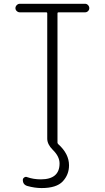

<svg xmlns="http://www.w3.org/2000/svg" viewBox="-20 -750 540 990"><path d="M82 -686.5Q73.2 -686.5 66.4 -692.9Q59.6 -699.2 59.6 -708Q59.6 -716.8 66.4 -723.6Q73.2 -730.5 82 -730.5H418.9Q427.7 -730.5 434.1 -723.6Q440.4 -716.8 440.4 -708Q440.4 -699.2 434.1 -692.9Q427.7 -686.5 418.9 -686.5H281.2Q276.4 -686.5 276.4 -681.6V-14.6Q276.4 -10.7 280.3 -6.8Q335.9 43 335.9 102.5Q335.9 150.4 303.7 185.1Q271.5 219.7 194.3 219.7Q159.2 219.7 121.1 209Q97.7 202.1 97.7 177.7Q97.7 169.9 105 165Q112.3 160.2 119.1 163.1Q152.3 174.8 190.4 174.8Q287.1 174.8 287.1 92.8Q287.1 56.6 252 22.5Q223.6 -5.9 223.6 -35.2V-681.6Q223.6 -686.5 218.8 -686.5Z"/></svg>

Font: Rounded-L Mgen+ 1mn light
Style: Regular
Weight: 200
Designer: [Source Han Sans]
Ryoko NISHIZUKA  (kana & ideographs); Paul D. Hunt (Latin, Greek & Cyrillic); Wenlong ZHANG  (bopomofo
Version: Version 1.059.20150602